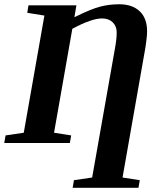

<svg xmlns="http://www.w3.org/2000/svg" viewBox="-28 -680 790 913"><path d="M317.4 212.9 323.7 176.8 410.2 164.1 519.5 -454.6Q526.9 -495.1 526.9 -526.4Q526.9 -555.2 508.1 -573.7Q489.3 -592.3 457 -592.3Q407.2 -592.3 315.9 -543L229 -48.8L310.5 -36.1L304.2 0H-7.8L-1.5 -36.1L85 -48.8L183.1 -606L101.6 -619.1L107.4 -654.8H335.4L325.7 -598.1Q404.8 -637.2 448 -648.4Q491.2 -659.7 539.1 -659.7Q601.1 -659.7 636.2 -626.5Q671.4 -593.3 671.4 -531.2Q671.4 -514.2 668.2 -488.3Q665 -462.4 663.6 -454.6L554.7 164.1L636.7 176.8L630.4 212.9Z"/></svg>

Font: Liberation Serif
Style: Bold Italic
Weight: 700
Italic angle: -16.333°
Designer: Steve Matteson
Foundry: Ascender Corporation
Version: Version 2.1.5